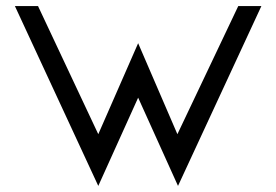

<svg xmlns="http://www.w3.org/2000/svg" viewBox="-20 -600 906 631"><path d="M29 -580 303 11 434 -279 565 11 839 -580H763L563 -159L434 -458L303 -159L105 -580Z"/></svg>

Font: Charger Sport
Style: DfExt
Weight: 400
Designer: Jasper
Foundry: Cannot Into Space Fonts
Version: Version 1.1